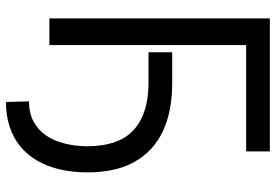

<svg xmlns="http://www.w3.org/2000/svg" viewBox="-157 -602 900 626"><g transform="rotate(90 293.0 -289.0)"><path d="M473.6 -718.8V-641.6H127V0H40V-718.8ZM150.4 -323.2V-400.4H252Q343.3 -400.4 408 -369.9Q472.7 -339.4 507.3 -278.3Q542 -217.3 542 -124Q542 -75.2 532.2 -33.7Q522.5 7.8 503.4 40.3Q484.4 72.8 456.8 95.2Q429.2 117.7 393.1 129.6Q356.9 141.6 312.5 141.6L310.5 66.4Q348.1 66.4 375.5 52Q402.8 37.6 420.7 12.2Q438.5 -13.2 447.5 -48.1Q456.5 -83 457 -124Q456.1 -228 403.1 -275.4Q350.1 -322.8 252 -323.2Z"/></g></svg>

Font: Inter Display V
Style: Regular
Weight: 400
Designer: Rasmus Andersson
Foundry: rsms
Version: Version 3.015;git-src